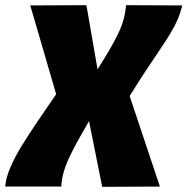

<svg xmlns="http://www.w3.org/2000/svg" viewBox="-41 -721 724 742"><path d="M354 1 303 -253Q281 -215 262 -181Q243 -147 228.5 -116.5Q214 -86 205.5 -57Q197 -28 196 0H-21Q-18 -34 -1 -74Q16 -114 43.5 -158.5Q71 -203 105 -253Q139 -303 176 -357L76 -700L293 -701L336 -453Q360 -491 379.5 -524Q399 -557 413.5 -586.5Q428 -616 436 -644Q444 -672 446 -701L663 -700Q657 -673 646 -647Q635 -621 617.5 -592Q600 -563 576.5 -528.5Q553 -494 524 -450Q495 -406 460 -350L577 0Z"/></svg>

Font: Georama ExtraCondensed Thin ExtraBold
Style: Italic
Weight: 800
Italic angle: -9°
Version: Version 1.001